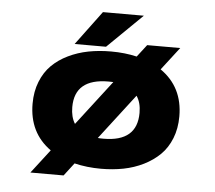

<svg xmlns="http://www.w3.org/2000/svg" viewBox="-52 -740 954 853"><g transform="rotate(5 425.0 -314.0)"><path d="M260 -531 373 -683H555.5L400 -531ZM424.5 11Q362 11 306 -2.5L262 55H114L195.5 -51Q97 -121 97 -251Q97 -305 114.5 -349Q132 -393 162.2 -423Q192.5 -453 234.2 -473.2Q276 -493.5 323.5 -502.8Q371 -512 424.5 -512Q486 -512 539.5 -499.5L581.5 -554H729L650.5 -452Q751.5 -382 751.5 -251Q751.5 -197 734 -153Q716.5 -109 686 -79Q655.5 -49 613.8 -28.2Q572 -7.5 524.5 1.8Q477 11 424.5 11ZM274 -251Q274 -207 292.5 -177.5L446 -377.5Q439 -378 424.5 -378Q274 -378 274 -251ZM424.5 -123Q574 -123 574 -251Q574 -297 554 -326L399 -124Q407 -123 424.5 -123Z"/></g></svg>

Font: League Mono Wide
Style: Bold
Weight: 700
Width: 8
Designer: Tyler Finck
Foundry: The League of Moveable Type / Tyler Finck
Version: Version 2.210